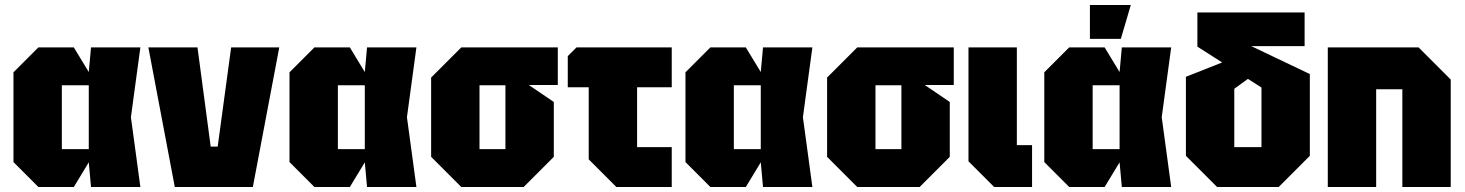

<svg xmlns="http://www.w3.org/2000/svg" viewBox="-20 -750 5876 770"><path d="M134 0 34 -100V-460L134 -560H276L336 -461L345 -560H543L505 -280L543 0H345L336 -99L276 0ZM228 -152H336V-408H228Z M681 0 575 -560H772L825 -162H853L907 -560H1100L994 0Z M1241 0 1141 -100V-460L1241 -560H1383L1443 -461L1452 -560H1650L1612 -280L1650 0H1452L1443 -99L1383 0ZM1335 -152H1443V-408H1335Z M1709 -121V-439L1830 -560H2217V-409H2101L2201 -341V-121L2080 0H1830ZM1903 -152H2007V-408H1903Z M2341 -111V-400H2257V-525L2292 -560H2674V-400H2535V-160H2674V0H2452Z M2829 0 2729 -100V-460L2829 -560H2971L3031 -461L3040 -560H3238L3200 -280L3238 0H3040L3031 -99L2971 0ZM2923 -152H3031V-408H2923Z M3297 -121V-439L3418 -560H3805V-409H3689L3789 -341V-121L3668 0H3418ZM3491 -152H3595V-408H3491Z M3864 -560H4058V-168H4119V0H3967L3864 -103Z M4268 0 4168 -100V-460L4268 -560H4410L4470 -461L4479 -560H4677L4639 -280L4677 0H4479L4470 -99L4410 0ZM4362 -152H4470V-408H4362ZM4351 -594V-730H4515L4475 -594Z M4861 0 4736 -125V-442L4928 -518L5010 -452L4930 -394V-160H5039V-399L4782 -563V-700H5212V-565H4998L5233 -453V-125L5108 0Z M5305 0V-560H5669L5798 -431V0H5604V-392H5499V0Z"/></svg>

Font: Tektur SemiCondensed ExtraBold
Style: Regular
Weight: 800
Width: 4
Designer: Adam Jagosz
Foundry: Adam Jagosz
Version: Version 1.005;gftools[0.9.30]